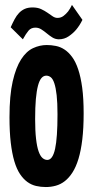

<svg xmlns="http://www.w3.org/2000/svg" viewBox="-20 -735 374 771"><path d="M315.9 -279.8Q315.9 -220.2 310.5 -175.3Q305.2 -130.4 295.2 -97.4Q285.2 -64.5 271.2 -42.7Q257.3 -21 240.5 -7.8Q223.6 5.4 204.1 10.7Q184.6 16.1 164.1 16.1Q143.6 16.1 124.8 11.7Q106 7.3 89.8 -4.4Q73.7 -16.1 60.3 -36.1Q46.9 -56.2 37.6 -87.4Q28.3 -118.7 23.2 -162.1Q18.1 -205.6 18.1 -264.2Q18.1 -352.1 31 -408.2Q43.9 -464.4 64.9 -496.8Q85.9 -529.3 112.8 -541.7Q139.6 -554.2 168 -554.2Q186 -554.2 204.3 -550.5Q222.7 -546.9 239 -536.1Q255.4 -525.4 269.5 -506.3Q283.7 -487.3 293.9 -456.8Q304.2 -426.3 310.1 -382.8Q315.9 -339.4 315.9 -279.8ZM210.9 -275.9Q210.9 -322.8 207.5 -352.8Q204.1 -382.8 198.2 -400.4Q192.4 -418 184.1 -424.6Q175.8 -431.2 166 -431.2Q154.8 -431.2 146.5 -421.6Q138.2 -412.1 132.6 -391.1Q127 -370.1 124 -337.2Q121.1 -304.2 121.1 -256.8Q121.1 -209 124.8 -177.5Q128.4 -146 135 -127.2Q141.6 -108.4 150.6 -100.6Q159.7 -92.8 169.9 -92.8Q191.4 -92.8 201.2 -137.2Q210.9 -181.6 210.9 -275.9ZM311 -655.3Q300.3 -633.3 286.1 -616.2Q273.9 -601.6 256.1 -589.4Q238.3 -577.1 215.8 -577.1Q201.2 -577.6 189.7 -585Q178.2 -592.3 167.7 -601.1Q157.2 -609.9 146.2 -616.9Q135.3 -624 122.1 -624Q105 -624 94.7 -612.1Q84.5 -600.1 71.8 -577.1L22.9 -625.5Q30.8 -643.1 38.6 -657.7Q46.4 -672.4 56.4 -682.9Q66.4 -693.4 79.3 -699.2Q92.3 -705.1 110.8 -705.1Q130.9 -705.1 145 -698.5Q159.2 -691.9 170.4 -684.1Q181.6 -676.3 191.2 -669.7Q200.7 -663.1 210.9 -663.1Q224.6 -663.1 235.1 -671.1Q245.6 -679.2 253.4 -689Q262.2 -700.7 269 -715.3Z"/></svg>

Font: Mouse Memoirs
Style: Regular
Weight: 400
Version: Version 1.000